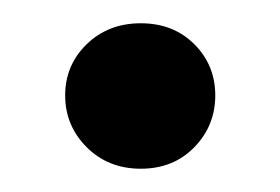

<svg xmlns="http://www.w3.org/2000/svg" viewBox="-20 -140 241 165"><path d="M101 5Q73 5 54.5 -13.5Q36 -32 36 -58Q36 -84 54.5 -102Q73 -120 101 -120Q129 -120 147 -102Q165 -84 165 -58Q165 -32 147 -13.5Q129 5 101 5Z"/></svg>

Font: DM Sans 9pt 36pt Medium
Style: Regular
Weight: 500
Version: Version 4.004;gftools[0.9.30]